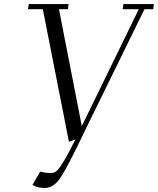

<svg xmlns="http://www.w3.org/2000/svg" viewBox="-20 -722 774 941"><path d="M117.2 -676.8 121.1 -702.1H315.9L313 -676.8H269L380.9 -104L660.2 -676.8H581.1L585 -702.1H733.9L731 -676.8H688L404.8 -99.1Q314.9 89.8 279.5 144.5Q244.1 199.2 201.2 199.2Q176.8 199.2 158.2 193.8L139.2 184.1L176.8 119.1Q203.6 126 228 126Q244.1 126 255.9 117.2Q267.6 108.4 289.6 73Q311.5 37.6 350.1 -39.1L317.9 -26.9L189.9 -676.8Z"/></svg>

Font: Dehuti Alt
Style: Italic
Weight: 400
Version: Version 1.2